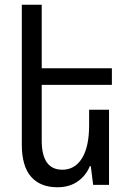

<svg xmlns="http://www.w3.org/2000/svg" viewBox="-20 -780 555 810"><path d="M156 -422V-187Q156 -64 243 -64Q296 -64 326 -112.5Q356 -161 356 -252V-317H440V0H373L363 -79H359Q342 -38 307 -14Q272 10 222 10Q150 10 111 -34.5Q72 -79 72 -170V-760H156V-492H452V-422Z"/></svg>

Font: Noto Sans Armenian Narrow
Style: Regular
Weight: 400
Width: 4
Designer: Monotype Design team
Foundry: Monotype Imaging Inc.
Version: Version 1.000